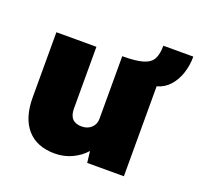

<svg xmlns="http://www.w3.org/2000/svg" viewBox="-117 -777 947 915"><g transform="rotate(20 356.5 -319.0)"><path d="M249 11Q158 11 109 -45Q60 -101 60 -205V-535H263V-222Q263 -154 326 -154Q356 -154 375 -172Q394 -190 394 -217V-535Q463 -535 499 -546Q535 -557 548 -582Q561 -607 561 -649H713Q713 -605 700 -565Q687 -525 661.5 -496Q636 -467 597 -456V0H411L404 -58Q377 -27 336.5 -8Q296 11 249 11Z"/></g></svg>

Font: Lexend Black
Style: Regular
Weight: 900
Designer: Bonnie Shaver-Troup, Thomas Jockin
Foundry: Lexend
Version: Version 1.007; ttfautohint (v1.8.3)